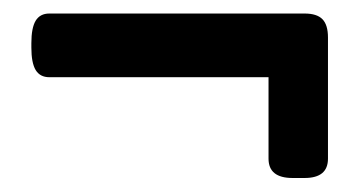

<svg xmlns="http://www.w3.org/2000/svg" viewBox="-20 -323 526 281"><path d="M373 -90.8V-210H52.2Q38.6 -210 32.2 -220.5Q25.9 -231 25.9 -253.4V-259.8Q25.9 -282.2 32.2 -292.7Q38.6 -303.2 52.2 -303.2H425.8Q443.8 -303.2 451.9 -294.9Q460 -286.6 460 -268.1V-90.8Q460 -62.5 425.8 -62.5H408.2Q373 -62.5 373 -90.8Z"/></svg>

Font: Jaldi
Style: Bold
Weight: 400
Designer: Pablo Cosgaya and Nicolas Silva
Foundry: Omnibus-Type
Version: Version 1.007